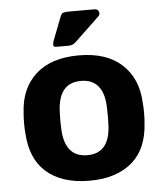

<svg xmlns="http://www.w3.org/2000/svg" viewBox="-52 -767 706 824"><g transform="rotate(-5 300.5 -355.5)"><path d="M301 10Q239 10 192 -6Q145 -22 113 -51Q81 -80 64 -121.5Q47 -163 44 -215Q42 -235 42 -260Q42 -285 44 -305Q49 -409 115 -469.5Q181 -530 301 -530Q420 -530 486 -469.5Q552 -409 557 -305Q559 -285 559 -260Q559 -235 557 -215Q554 -163 537 -121.5Q520 -80 488 -51Q456 -22 409.5 -6Q363 10 301 10ZM301 -100Q397 -100 402 -220Q403 -235 403 -260Q403 -285 402 -300Q400 -359 374.5 -389.5Q349 -420 301 -420Q252 -420 227 -389.5Q202 -359 199 -300Q198 -285 198 -260Q198 -235 199 -220Q205 -100 301 -100ZM210 -575Q196 -575 196 -583.5Q196 -592 199 -601L238 -702Q243 -716 252 -718.5Q261 -721 275 -721H386Q400 -721 404 -709Q408 -697 399 -689L292 -587Q284 -580 277 -577.5Q270 -575 258 -575Z"/></g></svg>

Font: Fz Rubik SemBd
Style: Regular
Weight: 600
Designer: Hubert and Fischer
Foundry: Hubert and Fischer
Version: Vit hóa bi FontZin.com